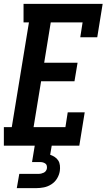

<svg xmlns="http://www.w3.org/2000/svg" viewBox="-30 -755 552 995"><path d="M-10 0V-96H31L120 -639H92V-735H502L474 -562H386L398 -639H233L199 -430H372L356 -334H183L144 -96H309L321 -173H409L381 0ZM57 220 70 146H170Q177 146 183.5 144.5Q190 143 196.5 140Q203 137 207.5 131Q212 125 213 118Q214 111 212.5 104Q211 97 205.5 93Q200 89 193.5 87Q187 85 180 85H136L150 0H238L230 47Q242 51 253.5 58.5Q265 66 272 77Q279 88 280.5 102.5Q282 117 280 131Q277 151 266 169.5Q255 188 236.5 200Q218 212 197.5 216Q177 220 157 220Z"/></svg>

Font: Iosevka Curly Slab
Style: Bold Italic
Weight: 700
Italic angle: -9°
Monospace: yes
Designer: Belleve Invis
Foundry: Belleve Invis
Version: Version 22.1.2; ttfautohint (v1.8.4)